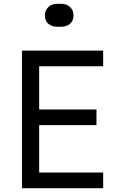

<svg xmlns="http://www.w3.org/2000/svg" viewBox="-20 -985 640 1005"><path d="M95 0V-720H520V-638H185V-412H485V-330H185V-82H520V0ZM280 -965H300Q329 -965 347 -948Q365 -931 365 -904Q365 -877 347 -861Q329 -845 300 -845H280Q251 -845 233 -860.5Q215 -876 215 -904Q215 -931 233 -948Q251 -965 280 -965Z"/></svg>

Font: JetBrainsMono NF
Style: Regular
Weight: 400
Monospace: yes
Designer: Philipp Nurullin, Konstantin Bulenkov
Foundry: JetBrains
Version: Version 1.0.2; ttfautohint (v1.8.3)